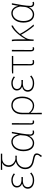

<svg xmlns="http://www.w3.org/2000/svg" viewBox="1788 -2622 1034 4651"><g transform="rotate(-90 2305.5 -297.0)"><path d="M263 13C342 13 392 -7 452 -56L432 -84C376 -37 332 -20 267 -20C163 -20 97 -67 97 -143C97 -217 155 -261 266 -261C291 -261 311 -261 342 -259V-296C315 -294 302 -294 282 -294C170 -294 125 -341 125 -403C125 -474 190 -507 267 -507C322 -507 366 -487 412 -452L430 -480C384 -516 333 -540 269 -540C169 -540 88 -494 88 -405C88 -350 119 -304 174 -282V-277C116 -262 59 -220 59 -141C59 -51 136 13 263 13Z M856 200C897 147 915 107 915 78C915 14 863 -4 765 -22C666 -39 571 -77 571 -206C571 -338 686 -410 792 -410C818 -410 834 -410 858 -406V-445C831 -440 820 -440 794 -440C724 -440 626 -504 626 -602C626 -705 706 -761 786 -761H908V-794H516V-761C586 -764 618 -764 690 -764C627 -735 588 -681 588 -602C588 -517 642 -462 708 -433V-429C615 -405 533 -319 533 -205C533 -62 631 -12 745 9C854 29 880 46 880 81C880 112 869 128 825 180Z M1164 13C1237 13 1298 -29 1342 -109H1345C1330 -29 1370 13 1423 13C1446 13 1461 7 1472 2L1464 -28C1454 -24 1439 -20 1426 -20C1397 -20 1373 -44 1373 -79C1373 -188 1408 -375 1437 -527H1402L1375 -376H1373C1347 -496 1268 -540 1197 -540C1076 -540 968 -434 968 -249C968 -74 1050 13 1164 13ZM1167 -20C1065 -20 1006 -110 1006 -249C1006 -414 1097 -507 1196 -507C1249 -507 1323 -485 1357 -328L1348 -222C1340 -112 1254 -20 1167 -20Z M1673 13C1691 13 1704 9 1714 4L1707 -26C1694 -22 1686 -20 1676 -20C1659 -20 1645 -33 1645 -59C1645 -217 1647 -368 1648 -527H1612V-66C1612 -10 1635 13 1673 13Z M1862 198H1898C1898 92 1898 31 1896 -75C1952 -9 2009 13 2075 13C2185 13 2291 -92 2291 -271C2291 -434 2221 -540 2079 -540C1964 -540 1862 -452 1862 -283ZM2077 -20C2020 -20 1961 -35 1898 -113V-268C1898 -435 1985 -507 2077 -507C2203 -507 2254 -405 2254 -271C2254 -124 2175 -20 2077 -20Z M2613 13C2692 13 2742 -7 2802 -56L2782 -84C2726 -37 2682 -20 2617 -20C2513 -20 2447 -67 2447 -143C2447 -217 2505 -261 2616 -261C2641 -261 2661 -261 2692 -259V-296C2665 -294 2652 -294 2632 -294C2520 -294 2475 -341 2475 -403C2475 -474 2540 -507 2617 -507C2672 -507 2716 -487 2762 -452L2780 -480C2734 -516 2683 -540 2619 -540C2519 -540 2438 -494 2438 -405C2438 -350 2469 -304 2524 -282V-277C2466 -262 2409 -220 2409 -141C2409 -51 2486 13 2613 13Z M3122 13C3145 13 3167 7 3178 2L3171 -28C3158 -24 3141 -20 3125 -20C3092 -20 3079 -37 3079 -75C3079 -215 3079 -353 3081 -494H3275V-527H2925L2853 -522V-494H3046V-81C3046 -14 3066 13 3122 13Z M3447 13C3465 13 3478 9 3488 4L3481 -26C3468 -22 3460 -20 3450 -20C3433 -20 3419 -33 3419 -59C3419 -217 3421 -368 3422 -527H3386V-66C3386 -10 3409 13 3447 13Z M4037 0C3950 -95 3862 -228 3809 -332C3880 -419 3952 -480 4013 -504L4009 -540C3904 -503 3769 -354 3681 -191H3677V-409C3677 -453 3674 -503 3668 -527H3632C3641 -486 3641 -438 3641 -396V0H3674V-24C3676 -85 3683 -144 3710 -188C3735 -230 3761 -269 3788 -304C3841 -203 3930 -70 4000 7Z M4279 13C4352 13 4413 -29 4457 -109H4460C4445 -29 4485 13 4538 13C4561 13 4576 7 4587 2L4579 -28C4569 -24 4554 -20 4541 -20C4512 -20 4488 -44 4488 -79C4488 -188 4523 -375 4552 -527H4517L4490 -376H4488C4462 -496 4383 -540 4312 -540C4191 -540 4083 -434 4083 -249C4083 -74 4165 13 4279 13ZM4282 -20C4180 -20 4121 -110 4121 -249C4121 -414 4212 -507 4311 -507C4364 -507 4438 -485 4472 -328L4463 -222C4455 -112 4369 -20 4282 -20Z"/></g></svg>

Font: Noto Sans T Chinese Thin
Style: Regular
Weight: 100
Designer: Ryoko NISHIZUKA (kana & ideographs); Paul D. Hunt (Latin, Greek & Cyrillic); Wenlong ZHANG (bopomofo); Sandoll Communica
Foundry: Adobe Systems Incorporated
Version: Version 1.000;PS 1;hotconv 1.0.78;makeotf.lib2.5.61930